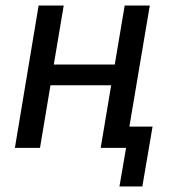

<svg xmlns="http://www.w3.org/2000/svg" viewBox="-20 -536 640 696"><path d="M437 0H345L383 -227H163L125 0H34L120 -516H211L175 -302H396L432 -516H523L449 -77H533L496 140H413Z"/></svg>

Font: IBM Plex Mono Text
Style: Italic
Weight: 450
Italic angle: -9°
Monospace: yes
Designer: Mike Abbink, Paul van der Laan, Pieter van Rosmalen
Foundry: Bold Monday
Version: Version 2.1